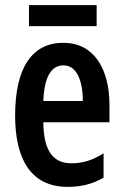

<svg xmlns="http://www.w3.org/2000/svg" viewBox="-20 -719 482 749"><path d="M357 -699H93V-617H357ZM227 -552C103 -552 39 -452 39 -268C39 -102 98 10 244 10C296 10 342 -1 384 -26V-121C340 -93 302 -82 258 -82C185 -82 150 -134 149 -242H407V-309C407 -453 345 -552 227 -552ZM228 -464C278 -464 303 -407 303 -325H149C153 -422 181 -464 228 -464Z"/></svg>

Font: Noto Sans Devanagari ExtraCondensed SemiBold
Style: Regular
Weight: 600
Width: 2
Designer: Jelle Bosma - Monotype Design Team
Foundry: Monotype Imaging Inc.
Version: Version 2.004